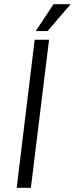

<svg xmlns="http://www.w3.org/2000/svg" viewBox="-20 -888 354 908"><path d="M126 0 212 -700H144L59 0ZM314 -868H233L149 -741H205Z"/></svg>

Font: Gamestation Condensed
Style: Italic
Weight: 400
Width: 3
Designer: Jonas Hecksher
Foundry: Jonas Hecksher, Playtypeª, e-types AS
Version: Version 1.003